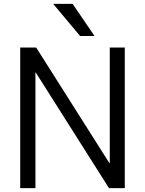

<svg xmlns="http://www.w3.org/2000/svg" viewBox="-20 -977 753 997"><path d="M396 -790 256 -957H357L471 -790ZM85 0V-730H168L548 -130H550V-730H628V0H546L166 -600H164V0Z"/></svg>

Font: M PLUS 1p
Style: Regular
Weight: 400
Version: Version 1.062